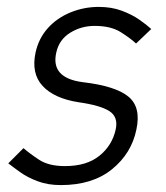

<svg xmlns="http://www.w3.org/2000/svg" viewBox="-20 -528 481 556"><path d="M156 8 168 -47Q231 -47 268 -77Q305 -107 315 -153Q323 -189 297 -206Q271 -223 207 -232L220 -290Q314 -279 351.5 -248.5Q389 -218 375 -153Q361 -84 304.5 -38Q248 8 156 8ZM266 -508 254 -453Q215 -453 183 -433Q151 -413 143 -376Q126 -302 220 -290L207 -232Q137 -243 103.5 -279Q70 -315 83 -376Q92 -417 118.5 -446.5Q145 -476 184 -492Q223 -508 266 -508ZM4 -55 48 -99Q65 -84 93 -65.5Q121 -47 168 -47L156 8Q119 8 89.5 -3Q60 -14 39 -29Q18 -44 4 -55ZM374 -402Q358 -417 329.5 -435Q301 -453 254 -453L266 -508Q303 -508 332.5 -497Q362 -486 383.5 -471Q405 -456 418 -444Z"/></svg>

Font: Epunda Sans Light
Style: Italic
Weight: 300
Italic angle: -12.0243°
Designer: Simon Atzbach
Foundry: typofactur
Version: Version 2.204